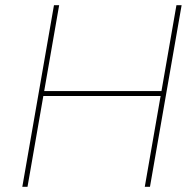

<svg xmlns="http://www.w3.org/2000/svg" viewBox="-20 -720 754 740"><path d="M680 -700 558 0H538L660 -700ZM66 0 188 -700H208L86 0ZM139 -350 142 -369H610L607 -350Z"/></svg>

Font: Fixel Italic Variable 20240409 Display Thin
Style: Italic
Weight: 100
Italic angle: -10°
Designer: AlfaBravo + MacPaw
Foundry: Kyrylo Tkachov, Marchela Mozhyna, Serhii Makarenko, Maria Weinstein, Zakhar Kryvoshyya
Version: Version 1.211;Glyphs 3.2 (3225)